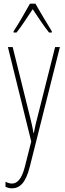

<svg xmlns="http://www.w3.org/2000/svg" viewBox="-20 -783 356 1045"><path d="M173 -763H143C119 -719 75 -644 54 -613V-606H70C97 -639 133 -696 158 -733C185 -693 219 -640 247 -606H262V-613C250 -632 199 -716 173 -763ZM23 -527 150 -13 116 122C97 198 70 216 45 216C34 216 20 212 10 206V234C22 239 32 242 45 242C87 242 120 213 142 125L306 -527H280L183 -142C177 -120 172 -99 164 -59H162C159 -73 161 -76 145 -140L49 -527Z"/></svg>

Font: Noto Sans Ethiopic ExtraCondensed Thin
Style: Regular
Weight: 100
Width: 2
Designer: Monotype Design Team
Foundry: Monotype Imaging Inc.
Version: Version 2.102